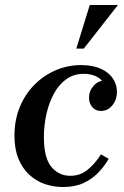

<svg xmlns="http://www.w3.org/2000/svg" viewBox="-20 -740 499 770"><path d="M233 10Q193 10 158 -2.5Q123 -15 96 -40.5Q69 -66 53.5 -104.5Q38 -143 38 -196Q38 -259 59.5 -311Q81 -363 118.5 -400.5Q156 -438 204 -458.5Q252 -479 305 -479Q352 -479 384 -464.5Q416 -450 432.5 -425.5Q449 -401 449 -372Q449 -340 430.5 -317.5Q412 -295 385 -295Q363 -295 350 -310.5Q337 -326 337 -348Q337 -375 355.5 -396Q374 -417 401 -417Q424 -417 432 -404Q440 -391 440 -376L407 -368Q407 -392 394.5 -409.5Q382 -427 361.5 -435.5Q341 -444 316 -444Q276 -444 246 -422.5Q216 -401 196 -364Q176 -327 166 -282Q156 -237 156 -190Q156 -108 185.5 -71.5Q215 -35 262 -35Q301 -35 330.5 -58.5Q360 -82 385 -121L416 -103Q398 -72 373 -46.5Q348 -21 314 -5.5Q280 10 233 10ZM453 -720 316 -545H286L340 -720Z"/></svg>

Font: Brygada 1918 SemiBold
Style: Italic
Weight: 600
Italic angle: -8°
Designer: Mateusz Machalski | Borys Kosmynka | Przemek Hoffer
Foundry: NIEPODLEGLA 2018
Version: Version 3.006